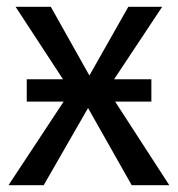

<svg xmlns="http://www.w3.org/2000/svg" viewBox="-20 -547 525 567"><path d="M480 0H369L240 -228L109 0H5L168 -247H59V-313H166L26 -527H130L244 -324L359 -527H459L317 -313H427V-247H320Z"/></svg>

Font: FiraGO
Style: Regular
Weight: 400
Designer: bBox Type
Foundry: bBox Type GmbH
Version: Version 1.001;April 20, 2020;FontCreator 12.0.0.2555 64-bit